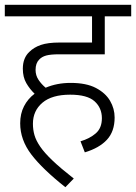

<svg xmlns="http://www.w3.org/2000/svg" viewBox="-20 -642 566 799"><path d="M315 -54Q353 -65 378.5 -87Q404 -109 404 -150Q404 -193 373.5 -220.5Q343 -248 272 -248Q196 -248 156.5 -214.5Q117 -181 117 -127Q117 -102 123.5 -79.5Q130 -57 147.5 -31.5Q165 -6 198.5 26Q232 58 287 101L252 137Q157 62 110.5 1Q64 -60 64 -129Q64 -169 80 -200Q96 -231 124 -252Q104 -271 89.5 -296Q75 -321 75 -356Q75 -379 82 -396.5Q89 -414 102 -426Q121 -445 150 -455Q179 -465 228 -465H363V-574H0V-622H526V-574H416V-416H226Q191 -416 172.5 -411Q154 -406 143 -394Q128 -379 128 -351Q128 -328 140.5 -309.5Q153 -291 170 -277Q217 -297 274 -297Q339 -297 379 -276Q419 -255 438 -222.5Q457 -190 457 -153Q457 -95 425 -60.5Q393 -26 333 -8Z"/></svg>

Font: Noto Sans Light
Style: Regular
Weight: 300
Designer: Monotype Design Team
Foundry: Monotype Imaging Inc.
Version: Version 2.007